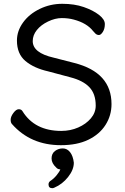

<svg xmlns="http://www.w3.org/2000/svg" viewBox="-20 -739 657 1009"><path d="M255 250Q235 250 235 230Q235 220 243 213Q262 201 277.5 182Q293 163 297 151Q283 151 275 141Q251 119 251 93.5Q251 68 269 54.5Q287 41 310 41Q333 41 348.5 61Q364 81 368 116Q368 153 338 191Q308 229 266 247Q260 250 255 250ZM300 24Q141 24 43 -87Q36 -94 36 -110Q36 -126 50.5 -145.5Q65 -165 78.5 -165Q92 -165 98 -155Q162 -51 302 -51Q350 -51 391 -69Q432 -87 457.5 -117Q483 -147 483 -184Q483 -246 449.5 -281Q416 -316 349 -333L233 -364Q158 -381 113.5 -418.5Q69 -456 69 -526Q69 -576 101 -620.5Q133 -665 188.5 -692Q244 -719 307.5 -719Q371 -719 420 -702Q469 -685 500 -661Q531 -637 531 -612.5Q531 -588 520.5 -571.5Q510 -555 500 -555Q490 -555 482 -562L469 -576Q436 -618 368 -636Q339 -644 304.5 -644Q270 -644 232.5 -626Q195 -608 173.5 -581Q152 -554 152 -523Q152 -461 262 -436L371 -408Q566 -358 566 -192Q566 -132 534.5 -82.5Q503 -33 444 -4.5Q385 24 300 24Z"/></svg>

Font: LXGW WenKai Lite
Style: Bold
Weight: 700
Designer: LXGW / Fontworks Inc.
Foundry: LXGW / Fontworks Inc.
Version: Version 1.330;April 28, 2024